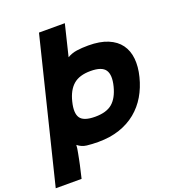

<svg xmlns="http://www.w3.org/2000/svg" viewBox="-227 -978 1202 1326"><g transform="rotate(-20 374.0 -315.0)"><path d="M759 -314Q741 -242 706 -182.5Q671 -123 618.5 -80Q566 -37 496.5 -13.5Q427 10 340 10Q293 10 255.5 5.5Q218 1 189 -23Q189 -12 186.5 3.5Q184 19 180.5 37.5Q177 56 173 76Q169 96 165 115Q155 160 143 210H-47L212 -840H402L346 -610Q378 -629 415.5 -634.5Q453 -640 501 -640Q586 -640 644 -616Q702 -592 733.5 -548.5Q765 -505 771 -445Q777 -385 759 -314ZM569 -314Q589 -393 563.5 -431Q538 -469 455 -469Q373 -469 328.5 -430.5Q284 -392 265 -314Q245 -234 270 -197.5Q295 -161 379 -161Q462 -161 505.5 -198Q549 -235 569 -314Z"/></g></svg>

Font: TypoPRO Sinkin Sans
Style: 800 Black Italic
Weight: 900
Italic angle: -112°
Designer: Keith Bates
Foundry: K-Type
Version: Sinkin Sans (version 1.0)  by Keith Bates   •   © 2014   www